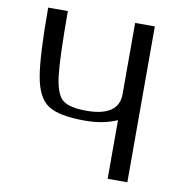

<svg xmlns="http://www.w3.org/2000/svg" viewBox="-84 -841 900 922"><g transform="rotate(10 366.5 -380.0)"><path d="M597 -760H501V-412Q501 -359 461.5 -331.5Q422 -304 343 -304Q260 -304 227 -331Q194 -358 183.5 -447Q173 -536 173 -760H77Q77 -526 94.5 -425.5Q112 -325 165.5 -290.5Q219 -256 343 -256Q435 -256 501 -286V0H597Z"/></g></svg>

Font: LXGW Marker Gothic
Style: Regular
Weight: 400
Version: Version 1.001